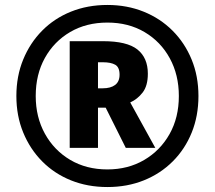

<svg xmlns="http://www.w3.org/2000/svg" viewBox="-20 -744 867 774"><path d="M413 10Q333 10 266 -17Q199 -44 150 -93.5Q101 -143 73.5 -210Q46 -277 46 -357Q46 -437 73.5 -504Q101 -571 150 -620.5Q199 -670 266 -697Q333 -724 413 -724Q492 -724 559 -697Q626 -670 675.5 -620.5Q725 -571 752.5 -504Q780 -437 780 -357Q780 -277 753 -210Q726 -143 676.5 -93.5Q627 -44 560 -17Q493 10 413 10ZM413 -61Q496 -61 561 -99Q626 -137 663.5 -203.5Q701 -270 701 -357Q701 -442 664.5 -509Q628 -576 563 -614.5Q498 -653 413 -653Q328 -653 263 -615Q198 -577 161 -510.5Q124 -444 124 -357Q124 -272 161 -205Q198 -138 263 -99.5Q328 -61 413 -61ZM261 -148V-578H395Q492 -578 534 -544.5Q576 -511 576 -447Q576 -398 555 -371Q534 -344 505 -331L606 -148H487L406 -310H375V-148ZM394 -388Q426 -388 444 -401.5Q462 -415 462 -443Q462 -473 444.5 -483Q427 -493 395 -493H375V-388Z"/></svg>

Font: Noto Sans Oriya
Style: Bold
Weight: 700
Designer: Amélie Bonet and Sol Matas
Foundry: Google LLC
Version: Version 2.006; ttfautohint (v1.8.4.7-5d5b)